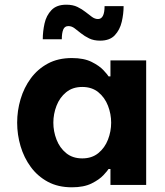

<svg xmlns="http://www.w3.org/2000/svg" viewBox="-20 -787 703 817"><path d="M406 -614Q379 -614 359.5 -623.5Q340 -633 325 -645Q310 -657 297.5 -666.5Q285 -676 271 -676Q255 -676 249 -661Q243 -646 243 -620H162Q162 -653 169.5 -687Q177 -721 199 -744Q221 -767 262 -767Q290 -767 309.5 -757.5Q329 -748 344 -736Q359 -724 371.5 -715Q384 -706 397 -706Q425 -706 425 -761H506Q506 -728 498 -694Q490 -660 468.5 -637Q447 -614 406 -614ZM286 -540Q337 -540 370 -523.5Q403 -507 420.5 -488Q438 -469 442 -462H450V-530H602V0H450V-68H442Q438 -61 420.5 -42Q403 -23 370 -6.5Q337 10 286 10Q227 10 183.5 -13.5Q140 -37 111 -76.5Q82 -116 67.5 -165Q53 -214 53 -265Q53 -316 67.5 -365Q82 -414 111 -453.5Q140 -493 183.5 -516.5Q227 -540 286 -540ZM330 -417Q289 -417 261.5 -394.5Q234 -372 220.5 -337Q207 -302 207 -265Q207 -228 220.5 -193Q234 -158 261.5 -135.5Q289 -113 330 -113Q371 -113 398.5 -135.5Q426 -158 439.5 -193Q453 -228 453 -265Q453 -302 439.5 -337Q426 -372 398.5 -394.5Q371 -417 330 -417Z"/></svg>

Font: Be Vietnam Pro
Style: Bold
Weight: 700
Designer: Lam Bao, Tony Le, Vietanh Nguyen
Foundry: Yellow Type Foundry
Version: Version 1.002; ttfautohint (v1.8.3)